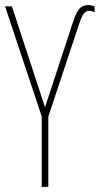

<svg xmlns="http://www.w3.org/2000/svg" viewBox="-20 -739 399 759"><path d="M145 0V-278L0 -714H27L158 -315L268 -650Q283 -696 297 -707.5Q311 -719 327 -719Q335 -719 341.5 -717.5Q348 -716 354 -714V-691Q342 -696 331 -696Q318 -696 309.5 -683Q301 -670 289 -633L171 -278V0Z"/></svg>

Font: Noto Sans ExtraCondensed Thin
Style: Regular
Weight: 100
Width: 2
Designer: Monotype Design Team
Foundry: Monotype Imaging Inc.
Version: Version 2.013; ttfautohint (v1.8.4.7-5d5b)